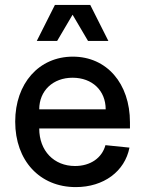

<svg xmlns="http://www.w3.org/2000/svg" viewBox="-20 -747 592 783"><path d="M289 16C403 16 489 -48 508 -145L410 -155C396 -103 349 -70 286 -70C200 -70 140 -132 140 -223H510V-248C510 -407 415 -516 277 -516C139 -516 42 -407 42 -251C42 -92 142 16 289 16ZM411 -301H140C140 -377 196 -430 276 -430C356 -430 411 -378 411 -301ZM130 -580H213L276 -687L339 -580H422L348 -727H204Z"/></svg>

Font: Uncut Sans Medium
Style: Regular
Weight: 500
Designer: Kasper Nordkvist
Foundry: UNCUT.wtf
Version: Version 1.304;Glyphs 3.2 (3246)